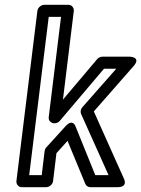

<svg xmlns="http://www.w3.org/2000/svg" viewBox="-20 -751 585 796"><path d="M101 -25 182 -681H233L182 -265C180 -250 193 -240 204 -240H207C215 -240 223 -244 228 -250L411 -466H462L321 -306C314 -298 313 -287 316 -279L430 -25H375L294 -225C294 -225 283 -262 252 -228L172 -140C168 -136 166 -130 165 -125L153 -25ZM48 0C47 11 55 25 70 25H172C183 25 198 15 200 0L214 -116L260 -167L334 12C337 19 345 25 354 25H467C514 25 493 -12 493 -12L369 -289L533 -476C568 -515 518 -516 518 -516H405C398 -516 389 -513 383 -506L241 -338L286 -706C287 -717 279 -731 264 -731H163C152 -731 137 -721 135 -706Z"/></svg>

Font: Falling Sky
Style: CondOuObl
Weight: 400
Designer: Paul D. Hunt
Foundry: Adobe Systems Incorporated
Version: Version 1.02